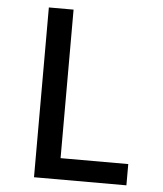

<svg xmlns="http://www.w3.org/2000/svg" viewBox="-53 -781 705 828"><g transform="rotate(5 300.0 -367.5)"><path d="M125 0V-735H232V-92H525V0Z"/></g></svg>

Font: Zed Mono Semibold Extended
Style: Regular
Weight: 600
Width: 7
Monospace: yes
Designer: Belleve Invis
Foundry: Belleve Invis
Version: Version 1.0.0; ttfautohint (v1.8.4)